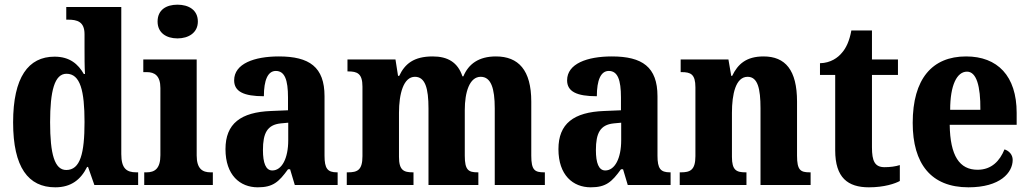

<svg xmlns="http://www.w3.org/2000/svg" viewBox="-20 -790 4396 820"><path d="M216 10C284 10 325 -23 352 -77H356L383 0H570V-54H562C520 -54 498 -71 498 -132V-760H263V-706H271C309 -706 341 -698 341 -644V-585C341 -547 341 -504 343 -474H338C314 -516 278 -548 213 -548C101 -548 36 -460 36 -267C36 -75 101 10 216 10ZM263 -64C213 -64 194 -132 194 -268C194 -402 213 -475 264 -475C323 -475 341 -402 341 -269C341 -135 323 -64 263 -64Z M738 -626C785 -626 825 -650 825 -698C825 -748 785 -770 738 -770C690 -770 653 -748 653 -698C653 -650 690 -626 738 -626ZM596 0H889V-54H879C845 -54 820 -69 820 -126V-536H592V-482H607C640 -482 665 -467 665 -414V-127C665 -70 641 -54 606 -54H596Z M1081 10C1146 10 1171 -13 1210 -67H1219L1239 0H1422V-54H1419C1379 -54 1366 -70 1366 -125V-379C1366 -504 1301 -549 1171 -549C1066 -549 980 -518 980 -447C980 -399 1021 -379 1107 -379C1107 -448 1124 -487 1158 -487C1196 -487 1210 -449 1210 -374V-319L1138 -316C1008 -311 943 -262 943 -153C943 -42 1005 10 1081 10ZM1143 -62C1115 -62 1103 -94 1103 -149C1103 -221 1121 -257 1179 -263L1211 -266V-191C1211 -114 1184 -62 1143 -62Z M1461 0H1746V-54H1743C1704 -54 1684 -63 1684 -120V-308C1684 -389 1703 -462 1752 -462C1796 -462 1810 -413 1810 -327V0H2023V-54H2020C1981 -54 1965 -63 1965 -125V-320C1965 -396 1985 -462 2033 -462C2077 -462 2093 -413 2093 -327V0H2307V-54H2304C2264 -54 2249 -63 2249 -125V-356C2249 -491 2194 -549 2098 -549C2025 -549 1981 -517 1959 -464H1955C1935 -524 1892 -549 1828 -549C1747 -549 1709 -517 1685 -466H1680L1669 -536H1464V-485H1467C1506 -485 1528 -476 1528 -420V-123C1528 -63 1506 -54 1466 -54H1461Z M2503 10C2568 10 2593 -13 2632 -67H2641L2661 0H2844V-54H2841C2801 -54 2788 -70 2788 -125V-379C2788 -504 2723 -549 2593 -549C2488 -549 2402 -518 2402 -447C2402 -399 2443 -379 2529 -379C2529 -448 2546 -487 2580 -487C2618 -487 2632 -449 2632 -374V-319L2560 -316C2430 -311 2365 -262 2365 -153C2365 -42 2427 10 2503 10ZM2565 -62C2537 -62 2525 -94 2525 -149C2525 -221 2543 -257 2601 -263L2633 -266V-191C2633 -114 2606 -62 2565 -62Z M2883 0H3168V-54H3164C3125 -54 3106 -63 3106 -120V-308C3106 -388 3122 -462 3173 -462C3216 -462 3228 -412 3228 -327V0H3442V-54H3438C3399 -54 3384 -63 3384 -125V-356C3384 -491 3334 -549 3241 -549C3167 -549 3131 -516 3107 -466H3103L3091 -536H2887V-482H2891C2930 -482 2950 -473 2950 -417V-123C2950 -63 2927 -54 2888 -54H2883Z M3691 10C3757 10 3803 -6 3823 -17V-85C3805 -79 3781 -76 3758 -76C3716 -76 3704 -102 3704 -161V-470H3815V-536H3704V-660H3616C3608 -615 3593 -584 3576 -565C3559 -544 3528 -521 3482 -520V-470H3547V-148C3547 -31 3601 10 3691 10Z M4116 10C4252 10 4305 -53 4305 -107C4305 -130 4289 -146 4270 -152C4250 -103 4215 -65 4155 -65C4078 -65 4038 -124 4036 -257H4322V-308C4322 -466 4240 -549 4106 -549C3961 -549 3878 -453 3878 -265C3878 -91 3956 10 4116 10ZM4167 -321H4038C4038 -427 4067 -484 4110 -484C4150 -484 4168 -423 4167 -321Z"/></svg>

Font: Noto Serif Devanagari Condensed ExtraBold
Style: Regular
Weight: 800
Width: 3
Designer: Universal Thirst, Indian Type Foundry and the Monotype Design Team
Foundry: Monotype Imaging Inc.
Version: Version 2.004